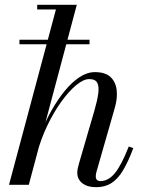

<svg xmlns="http://www.w3.org/2000/svg" viewBox="-20 -770 598 800"><path d="M61 -585.5V-604.5H353V-585.5ZM17.5 0 213 -730.5H135V-750H300L100 0ZM380 10Q345 10 323.5 -6.2Q302 -22.5 302 -51Q302 -59 304.2 -69.2Q306.5 -79.5 310 -92L373 -308Q385 -349.5 389.2 -379Q393.5 -408.5 385.5 -424.5Q377.5 -440.5 352 -440.5Q328 -440.5 297.2 -415Q266.5 -389.5 235.2 -346Q204 -302.5 177.5 -247.5Q151 -192.5 135 -133H123.5Q134 -175 152.5 -221.5Q171 -268 196 -312Q221 -356 250 -391.5Q279 -427 311 -448.2Q343 -469.5 375.5 -469.5Q419 -469.5 440.8 -448.8Q462.5 -428 466.2 -394Q470 -360 458 -319.5L381.5 -52.5Q380.5 -49 379.8 -44.2Q379 -39.5 379 -35.5Q379 -15.5 398.5 -15.5Q432 -15.5 459.2 -49.2Q486.5 -83 516.5 -159.5L535.5 -153Q514 -95.5 492.2 -59.5Q470.5 -23.5 443.8 -6.8Q417 10 380 10Z"/></svg>

Font: Bodoni Moda SC
Style: Italic
Weight: 400
Italic angle: -13°
Designer: Owen Earl
Foundry: indestructible type
Version: Version 2.005